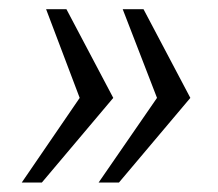

<svg xmlns="http://www.w3.org/2000/svg" viewBox="-20 -458 461 406"><path d="M188.5 -72 312 -251 239.5 -438.5H283.5L382.5 -251L231.5 -72ZM26 -72 148.5 -251 77.5 -438.5H120.5L219.5 -251L68.5 -72Z"/></svg>

Font: Public Sans Thin Light
Style: Italic
Weight: 300
Italic angle: -8°
Version: Version 2.001